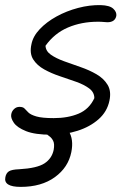

<svg xmlns="http://www.w3.org/2000/svg" viewBox="-30 -517 535 751"><path d="M171 10Q107 10 72 -4Q37 -18 24 -37Q11 -56 14 -70Q16 -82 25 -90.5Q34 -99 46 -99Q60 -99 66 -92.5Q72 -86 81 -77Q90 -68 112.5 -61.5Q135 -55 180 -55Q236 -55 277.5 -72.5Q319 -90 339 -133Q339 -156 319 -171Q299 -186 268 -197Q237 -208 204 -219Q171 -230 143 -245.5Q115 -261 100 -284.5Q85 -308 93 -344Q99 -375 125.5 -403Q152 -431 191 -452.5Q230 -474 275.5 -486Q321 -498 364 -497Q399 -496 413 -483Q427 -470 425 -455Q420 -430 390 -430Q385 -430 376 -431Q367 -432 353 -432Q289 -432 236 -409.5Q183 -387 148 -338Q149 -317 169 -303Q189 -289 220.5 -277.5Q252 -266 285.5 -254.5Q319 -243 347.5 -226.5Q376 -210 391 -185Q406 -160 398 -123Q389 -80 355.5 -50.5Q322 -21 273.5 -5.5Q225 10 171 10ZM51 214Q-17 214 -9 176Q-6 160 5 153Q16 146 45 145Q115 141 144 122Q173 103 180 69Q184 46 178 34Q172 22 162.5 15.5Q153 9 146 3Q139 -3 141 -13Q144 -37 179 -37Q218 -37 238.5 -4.5Q259 28 249 78Q237 138 184.5 176Q132 214 51 214Z"/></svg>

Font: Shantell Sans Normal
Style: Italic
Weight: 300
Italic angle: -11.31°
Designer: Stephen Nixon, Anya Danilova, Shantell Martin
Foundry: Arrow Type
Version: Version 1.008;[a672d596b]